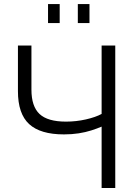

<svg xmlns="http://www.w3.org/2000/svg" viewBox="-20 -937 684 957"><path d="M486.5 0V-305.8Q463.7 -296.1 435 -286.9Q406.4 -277.8 372.1 -272.4Q337.9 -267.1 298.8 -267.1Q181.1 -267.1 125.2 -318.5Q69.4 -370 69.4 -482.4V-710H136.7V-490Q136.7 -406.8 177.1 -368.8Q217.6 -330.8 308.8 -330.8Q359.5 -330.8 408.1 -341.8Q456.7 -352.9 486.5 -369.1V-710H554.5V0ZM219.4 -822.1V-916.8H277.5V-822.1ZM367.9 -822.1V-916.8H426V-822.1Z"/></svg>

Font: Raleway Thin
Style: Regular
Weight: 100
Designer: Matt McInerney, Pablo Impallari, Rodrigo Fuenzalida
Foundry: Matt McInerney, Pablo Impallari, Rodrigo Fuenzalida
Version: Version 4.026